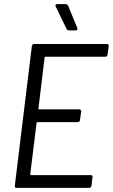

<svg xmlns="http://www.w3.org/2000/svg" viewBox="-20 -914 549 934"><path d="M356 -778 311 -887C308 -891 305 -894 300 -894H258C250 -894 248 -889 251 -882L304 -773C307 -769 310 -766 315 -766H348C356 -766 359 -771 356 -778ZM503 -648 509 -690C509 -696 506 -700 500 -700H146C140 -700 136 -696 135 -690L52 -10C51 -4 54 0 60 0H414C420 0 424 -4 425 -10L430 -52C431 -58 428 -62 422 -62H131C129 -62 127 -64 127 -66L158 -316C158 -318 161 -320 162 -320H358C364 -320 369 -324 369 -330L375 -372C375 -378 372 -382 366 -382H170C168 -382 166 -384 167 -386L197 -634C197 -636 200 -638 202 -638H493C498 -638 503 -642 503 -648Z"/></svg>

Font: Barlow Semi Condensed
Style: Italic
Weight: 400
Width: 4
Italic angle: -7°
Designer: Jeremy Tribby
Foundry: Tribby Type
Version: Version 1.422;hotconv 1.0.109;makeotfexe 2.5.65596